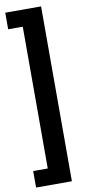

<svg xmlns="http://www.w3.org/2000/svg" viewBox="-106 -859 486 1057"><g transform="rotate(-10 137.0 -330.0)"><path d="M5.9 -819.3H206.1V158.2H5.9V65.9H87.4V-726.6H5.9Z"/></g></svg>

Font: Roboto Medium
Style: Regular
Weight: 500
Designer: Google
Version: Version 2.134; 2016; ttfautohint (v1.6)